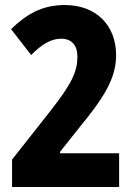

<svg xmlns="http://www.w3.org/2000/svg" viewBox="-20 -744 532 764"><path d="M28 -109V0H454V-134H219V-140L301 -243C390 -352 442 -430 442 -524C442 -646 360 -724 238 -724C147 -724 85 -687 24 -628L104 -525C146 -568 184 -590 223 -590C266 -590 288 -563 288 -519C288 -460 267 -412 177 -298Z"/></svg>

Font: Noto Sans Gurmukhi Condensed ExtraBold
Style: Regular
Weight: 800
Width: 3
Designer: Jelle Bosma - Monotype Design Team
Foundry: Monotype Imaging Inc.
Version: Version 2.004